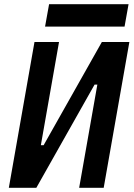

<svg xmlns="http://www.w3.org/2000/svg" viewBox="-20 -893 635 913"><path d="M22 0 144 -693.4H260.7L174.3 -202.6H187.5L464.4 -693.4H595.2L473.1 0H356.4L442.9 -490.7H429.7L152.8 0ZM194.3 -766.6 213.4 -873H591.3L572.3 -766.6Z"/></svg>

Font: Cascadia Code NF SemiBold
Style: Italic
Weight: 600
Italic angle: -10°
Monospace: yes
Designer: Aaron Bell
Foundry: Saja Typeworks
Version: Version 2404.023; ttfautohint (v1.8.4)